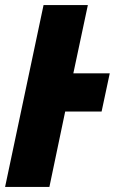

<svg xmlns="http://www.w3.org/2000/svg" viewBox="-73 -734 451 754"><path d="M-53 0H121L183 -296H326L358 -446H215L272 -714H98Z"/></svg>

Font: Noto Sans Condensed Black
Style: Italic
Weight: 900
Width: 3
Italic angle: -12°
Designer: Monotype Design Team
Foundry: Monotype Imaging Inc.
Version: Version 2.013